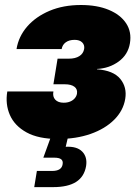

<svg xmlns="http://www.w3.org/2000/svg" viewBox="-20 -559 569 783"><path d="M216.8 7.8Q137.2 7.8 88.4 -19Q39.6 -45.9 20.3 -90.1Q1 -134.3 9.8 -186H197.8Q193.8 -165 205.3 -152.6Q216.8 -140.1 239.7 -140.1Q254.9 -140.1 266.4 -145Q277.8 -149.9 284.9 -158.2Q292 -166.5 293.9 -176.8Q296.9 -195.3 283.4 -205.3Q270 -215.3 244.6 -215.3H197.8L214.8 -319.8H261.7Q287.1 -319.8 303.5 -330.1Q319.8 -340.3 323.2 -359.4Q325.7 -375.5 315.2 -386Q304.7 -396.5 284.2 -396.5Q262.2 -396.5 248.3 -386.5Q234.4 -376.5 231.4 -358.9H47.4Q55.7 -410.2 90.8 -450.7Q126 -491.2 182.1 -514.9Q238.3 -538.6 310.1 -538.6Q376 -538.6 423.6 -518.8Q471.2 -499 494.4 -463.9Q517.6 -428.7 509.8 -382.3Q502 -335.9 463.9 -308.1Q425.8 -280.3 375.5 -277.8V-276.4Q442.4 -271.5 470.5 -237.3Q498.5 -203.1 490.7 -155.8Q482.9 -107.9 445.8 -70.8Q408.7 -33.7 349.6 -12.9Q290.5 7.8 216.8 7.8ZM119.6 204.1 130.4 138.2H191.9Q211.9 138.2 222.7 131.3Q233.4 124.5 235.4 110.8Q237.8 97.2 229.5 90.6Q221.2 84 201.2 84H156.7L194.3 -19.5H260.7L257.3 0L248 39.6Q293.9 37.1 315.4 59.3Q336.9 81.5 331.1 118.2Q323.7 161.6 290.3 182.9Q256.8 204.1 196.8 204.1Z"/></svg>

Font: Inter 24pt Black
Style: Italic
Weight: 900
Italic angle: -9.3988°
Designer: Rasmus Andersson
Foundry: rsms
Version: Version 4.001;git-66647c0bb